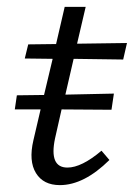

<svg xmlns="http://www.w3.org/2000/svg" viewBox="-20 -531 389 558"><path d="M338 -358 194 -360 170 -256 311 -259 304 -212 159 -213 140 -129Q122 -44 176 -44Q217 -44 275 -93L298 -66Q224 7 154 7Q106 7 84.5 -28Q63 -63 77 -123L98 -213H23L29 -254L108 -255L133 -360L52 -361L62 -402L143 -403L168 -511H229L204 -404L349 -406Z"/></svg>

Font: EauTest
Style: Italic
Weight: 400
Italic angle: -12°
Designer: Christian Thalmann (Catharsis Fonts)
Version: Version 0.001;PS 000.001;hotconv 1.0.88;makeotf.lib2.5.64775